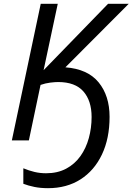

<svg xmlns="http://www.w3.org/2000/svg" viewBox="-20 -734 693 1004"><path d="M231 250Q192 250 160 243.5Q128 237 102 227V146Q131 158 160 165Q189 172 221 172Q281 172 326 148Q371 124 400.5 82.5Q430 41 444.5 -12Q459 -65 459 -122Q459 -207 416 -256Q373 -305 284 -305Q268 -305 243 -302Q218 -299 192 -290L131 0H42L193 -714H282L208 -367L545 -714H653L322 -382Q439 -373 496 -303Q553 -233 553 -123Q553 -10 513 74Q473 158 401 204Q329 250 231 250Z"/></svg>

Font: Noto Sans
Style: Italic
Weight: 400
Italic angle: -12°
Designer: Monotype Design Team
Foundry: Monotype Imaging Inc.
Version: Version 2.013; ttfautohint (v1.8.4.7-5d5b)